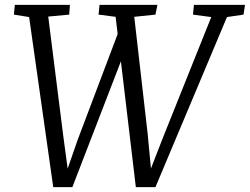

<svg xmlns="http://www.w3.org/2000/svg" viewBox="-20 -763 1026 788"><path d="M198.5 5 99.5 -693 37 -703 41 -743H267L264 -703L178 -695L238.5 -214L262.5 -34.5L245.5 -36L298 -187L463.5 -625L478 -516L277 5ZM537.5 5 454.5 -694 384.5 -703 388.5 -743H626L618 -703L531 -694L586 -214L603 -34.5L586 -36.5L648.5 -197.5L847 -693L772 -703L776 -743H985.5L979.5 -703L911.5 -693L618 5Z"/></svg>

Font: Merriweather Light 18pt Light
Style: Italic
Weight: 300
Italic angle: -7.8°
Version: Version 2.101